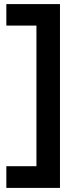

<svg xmlns="http://www.w3.org/2000/svg" viewBox="-20 -727 383 938"><path d="M273 191H11V85H158V-602H11V-707H273Z"/></svg>

Font: Hind Madurai SemiBold
Style: Regular
Weight: 600
Designer: Jyotish Sonowal
Foundry: Indian Type Foundry
Version: Version 1.001;PS 1.0;hotconv 1.0.86;makeotf.lib2.5.63406; tt